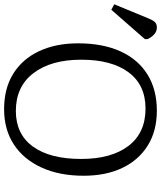

<svg xmlns="http://www.w3.org/2000/svg" viewBox="-74 -808 768 915"><g transform="rotate(90 309.5 -350.0)"><path d="M372 14Q273 14 203 -29.5Q133 -73 95.5 -152.5Q58 -232 58 -339Q58 -456 96 -540Q134 -624 206 -669Q278 -714 379 -714Q475 -714 544.5 -671Q614 -628 651.5 -550Q689 -472 689 -365Q689 -250 650 -164.5Q611 -79 540 -32.5Q469 14 372 14ZM380 -42Q491 -42 550 -123.5Q609 -205 609 -353Q609 -497 547 -578.5Q485 -660 369 -660Q256 -660 196 -579Q136 -498 136 -354Q136 -210 200 -126Q264 -42 380 -42ZM-102 -497 -128 -511 -62 -671Q-53 -694 -44 -704Q-35 -714 -17 -714Q16 -714 38 -670V-657Z"/></g></svg>

Font: Literata 12pt Light
Style: Regular
Weight: 300
Designer: Latin by Veronika Burian and Jose Scaglione. Greek by Irene Vlachou. Cyrillic by Vera Evstafieva.
Foundry: TypeTogether
Version: Version 3.002